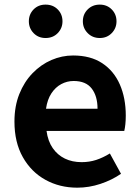

<svg xmlns="http://www.w3.org/2000/svg" viewBox="-20 -820 621 853"><path d="M323.4 13.8Q244.9 13.8 181.7 -21.2Q118.5 -56.1 81.4 -121.9Q44.2 -187.7 44.2 -279.9Q44.2 -348.1 65.8 -402.2Q87.4 -456.3 124.6 -494.8Q161.8 -533.2 208.5 -553.4Q255.3 -573.5 304.7 -573.5Q382.1 -573.5 434 -539.3Q485.9 -505.1 512.4 -444.7Q538.8 -384.4 538.8 -306.4Q538.8 -285.9 536.9 -267.6Q534.9 -249.4 532.1 -238.4H186.7Q192.9 -192.8 214.2 -162.1Q235.4 -131.4 268.1 -115.5Q300.8 -99.6 342.6 -99.6Q376.6 -99.6 407 -109.4Q437.3 -119.3 468.1 -138.2L517.6 -47.9Q476.7 -19.8 426 -3Q375.4 13.8 323.4 13.8ZM184.4 -336.9H413.3Q413.3 -393.2 387.4 -426.7Q361.6 -460.2 307.1 -460.2Q278 -460.2 252.2 -446.4Q226.4 -432.6 208.4 -405.4Q190.4 -378.2 184.4 -336.9ZM182.4 -651.1Q150.3 -651.1 129.2 -672.9Q108.2 -694.7 108.2 -725.3Q108.2 -756.7 129.2 -778.1Q150.3 -799.5 182.4 -799.5Q215.4 -799.5 236.5 -778.1Q257.6 -756.7 257.6 -725.3Q257.6 -694.7 236.5 -672.9Q215.4 -651.1 182.4 -651.1ZM423.3 -651.1Q391 -651.1 369.5 -672.9Q348.1 -694.7 348.1 -725.3Q348.1 -756.7 369.5 -778.1Q391 -799.5 423.3 -799.5Q455.3 -799.5 476.4 -778.1Q497.6 -756.7 497.6 -725.3Q497.6 -694.7 476.4 -672.9Q455.3 -651.1 423.3 -651.1Z"/></svg>

Font: Noto Sans SC Thin
Style: Regular
Weight: 100
Designer: Ryoko NISHIZUKA 西塚涼子 (kana, bopomofo & ideographs); Paul D. Hunt (Latin, Greek & Cyrillic); Sandoll Communications 산돌커뮤니
Foundry: Adobe
Version: Version 2.004-H2;hotconv 1.0.118;makeotfexe 2.5.65603